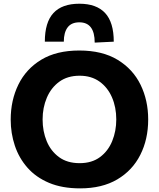

<svg xmlns="http://www.w3.org/2000/svg" viewBox="-20 -999 854 1032"><path d="M410.5 13.5Q314 13.5 243.5 -16.2Q173 -46 127.5 -97.8Q82 -149.5 59.8 -216Q37.5 -282.5 37.5 -356Q37.5 -460 78.8 -544.2Q120 -628.5 201.8 -678Q283.5 -727.5 406 -727.5Q530 -727.5 612.2 -677.5Q694.5 -627.5 735.5 -543.5Q776.5 -459.5 776.5 -357Q776.5 -250.5 734.2 -166.8Q692 -83 610.5 -34.8Q529 13.5 410.5 13.5ZM408 -122Q474 -122 517.8 -154.8Q561.5 -187.5 583.2 -241Q605 -294.5 605 -357Q605 -422.5 581.8 -476Q558.5 -529.5 514.5 -560.8Q470.5 -592 408 -592Q343 -592 298.8 -559.8Q254.5 -527.5 231.8 -474Q209 -420.5 209 -357Q209 -293.5 231 -240.2Q253 -187 297.2 -154.5Q341.5 -122 408 -122ZM489 -770Q489 -879 406.5 -879Q364 -879 343.5 -851.8Q323 -824.5 323 -775H221Q221 -879 267.2 -929Q313.5 -979 406.5 -979Q498.5 -979 545 -929Q591.5 -879 591.5 -775Z"/></svg>

Font: Commissioner
Style: Bold
Weight: 700
Designer: Kostas Bartsokas
Foundry: Kostas Bartsokas
Version: Version 1.000; ttfautohint (v1.8.3)